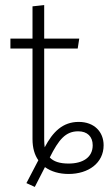

<svg xmlns="http://www.w3.org/2000/svg" viewBox="-20 -674 428 756"><path d="M290 -194C227 -194 188 -155 156 -94C155 -103 154 -112 154 -123V-483H286L292 -522H154V-654L108 -649V-522H21V-483H108V-126C108 -92 116 -64 131 -43L84 47L117 62L157 -16C182 2 214 11 250 11C328 11 388 -32 388 -102C388 -155 351 -194 290 -194ZM250 -30C215 -30 191 -38 176 -54C211 -124 238 -157 288 -157C324 -157 345 -136 345 -102C345 -54 306 -30 250 -30Z"/></svg>

Font: Fira Sans ExtraLight
Style: Regular
Weight: 200
Designer: bBox Type GmbH & Carrois Corporate GbR & Edenspiekermann AG
Foundry: bBox Type GmbH & Carrois Corporate GbR & Edenspiekermann AG
Version: Version 4.300;PS 004.300;hotconv 1.0.88;makeotf.lib2.5.64775